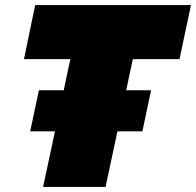

<svg xmlns="http://www.w3.org/2000/svg" viewBox="-20 -733 769 753"><path d="M149 0Q160.5 -53 171 -102.8Q181.5 -152.5 195.5 -218H98.5L132.5 -379H230L241.5 -434Q245.5 -452 249 -468.8Q252.5 -485.5 256 -501H74L118 -713H729L684 -501H501Q497.5 -485.5 494 -468.8Q490.5 -452 486.5 -434L475 -379H572.5L538.5 -218H440.5Q426.5 -152.5 416 -102.8Q405.5 -53 394 0Z"/></svg>

Font: Commissioner Black
Style: Italic
Weight: 900
Italic angle: -12°
Designer: Kostas Bartsokas
Foundry: Kostas Bartsokas
Version: Version 1.000; ttfautohint (v1.8.3)